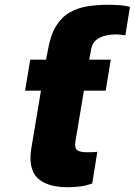

<svg xmlns="http://www.w3.org/2000/svg" viewBox="-20 -780 568 810"><path d="M177.7 -547.9H178.2L182.6 -571.3Q193.4 -633.3 217 -670.9Q240.7 -708.5 274.2 -727.5Q307.6 -746.6 348.4 -753.2Q389.2 -759.8 433.6 -759.8Q468.8 -759.8 489.3 -757.8Q509.8 -755.9 528.3 -751L508.8 -630.9Q502.4 -631.8 491.2 -633.3Q480 -634.8 465.8 -634.8Q448.2 -634.8 426.3 -630.1Q404.3 -625.5 386.5 -611.8Q368.7 -598.1 364.3 -571.3L356.4 -528.3H447.3L425.8 -397.5H334L297.9 -181.6Q293.9 -156.2 304.9 -147Q315.9 -137.7 347.7 -137.7Q362.8 -137.7 371.8 -137.9Q380.9 -138.2 390.6 -139.6L369.1 -5.9Q341.3 3.9 316.2 6.8Q291 9.8 265.6 9.8Q178.2 9.8 138.2 -29.1Q98.1 -67.9 112.3 -155.3L152.8 -397.5H85.9L107.4 -528.3H174.3Z"/></svg>

Font: Inter Tight Black
Style: Italic
Weight: 900
Italic angle: -9.39999°
Designer: Rasmus Andersson
Foundry: rsms
Version: Version 3.004; ttfautohint (v1.8.4.7-5d5b)